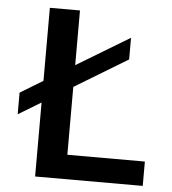

<svg xmlns="http://www.w3.org/2000/svg" viewBox="-51 -747 713 794"><g transform="rotate(5 305.5 -350.0)"><path d="M570.8 -101.1V0H124V-307.1L29.8 -250V-339.8L124 -397V-700.2H249V-473.1L469.2 -606V-516.1L249 -382.8V-101.1Z"/></g></svg>

Font: Fivo Sans Modern Med
Style: Regular
Weight: 450
Designer: Alexander Slobzheninov
Foundry: Alexander Slobzheninov
Version: 1.0